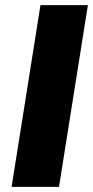

<svg xmlns="http://www.w3.org/2000/svg" viewBox="-20 -725 361 745"><path d="M25 0 137 -705H321L209 0Z"/></svg>

Font: Nunito Sans Black
Style: Italic
Weight: 900
Italic angle: -9°
Designer: Vernon Adams
Foundry: Vernon Adams
Version: Version 3.006; ttfautohint (v1.8.3)